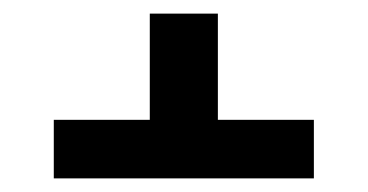

<svg xmlns="http://www.w3.org/2000/svg" viewBox="-20 -559 540 282"><path d="M59 -297V-383H200V-539H300V-383H441V-297Z"/></svg>

Font: Moesevka
Style: Bold
Weight: 700
Monospace: yes
Designer: Belleve Invis
Foundry: Belleve Invis
Version: Version 32.5.0; ttfautohint (v1.8.4)